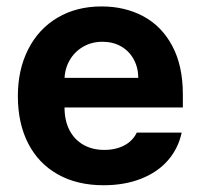

<svg xmlns="http://www.w3.org/2000/svg" viewBox="-20 -557 615 588"><path d="M34.7 -262.6Q34.7 -343.8 66.5 -406.3Q98.3 -468.7 156.4 -503Q214.5 -537.3 291.1 -537.3Q362.5 -537.3 418.8 -507.2Q475.1 -477.1 507.5 -416.5Q540 -355.9 540 -268.2V-227.9H93.5V-318.5H403.5Q403.3 -350.4 389.3 -375.7Q375.3 -401.1 350.5 -415.1Q325.7 -429.1 293.8 -429.1Q260.5 -429.1 234.1 -413.6Q207.7 -398.1 192.7 -371.4Q177.8 -344.8 177.6 -313.1V-228Q177.6 -188.2 192.5 -159Q207.4 -129.7 235 -113.8Q262.5 -97.9 299.4 -97.9Q323.8 -97.9 343.7 -104.5Q363.6 -111.1 377.5 -123Q391.4 -135 398.9 -150.9H536.4Q525.9 -102.1 494.2 -65.8Q462.5 -29.4 411.9 -9.6Q361.4 10.3 297.1 10.3Q216.4 10.3 157.1 -23Q97.9 -56.2 66.3 -117.8Q34.7 -179.3 34.7 -262.6Z"/></svg>

Font: Pretendard Variable
Style: Regular
Weight: 400
Designer: Base glyphs from Inter by Rasmus Andersson; Hangul glyphs from Noto Sans CJK(Source Han Sans) by Jang Soo-young and Kang
Foundry: Kil Hyung-jin
Version: Version 1.100;FEAKit 1.0